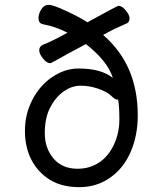

<svg xmlns="http://www.w3.org/2000/svg" viewBox="-20 -749 662 793"><path d="M301 -52Q349 -52 388 -77Q427 -102 450 -150.5Q473 -199 473 -255Q473 -311 468 -337Q468 -338 461.5 -338Q455 -338 438.5 -354Q422 -370 386 -382.5Q350 -395 313 -395Q276 -395 242.5 -371Q209 -347 187 -304.5Q165 -262 165 -199Q165 -137 201 -94.5Q237 -52 301 -52ZM308 24Q235 24 186 -6.5Q137 -37 110 -88.5Q83 -140 83 -209Q83 -277 113.5 -336.5Q144 -396 196 -431Q248 -466 304 -466Q399 -466 446 -427Q425 -496 335 -567Q242 -518 221 -505Q191 -488 187 -488Q173 -488 157.5 -507.5Q142 -527 142 -541Q142 -557 157 -564Q194 -578 259 -614Q210 -639 157 -649Q139 -653 139 -674Q139 -692 150.5 -710.5Q162 -729 182 -729Q199 -729 254 -703.5Q309 -678 341 -657Q465 -725 469 -725Q484 -725 499.5 -706Q515 -687 515 -674Q515 -659 505 -653Q485 -644 466 -635.5Q447 -627 431.5 -618.5Q416 -610 406 -605L410 -601Q549 -479 549 -272Q549 -191 520.5 -123.5Q492 -56 436 -16Q380 24 308 24Z"/></svg>

Font: LXGW WenKai Lite Medium
Style: Regular
Weight: 500
Designer: LXGW / Fontworks Inc.
Foundry: LXGW / Fontworks Inc.
Version: Version 1.511; March 25, 2025